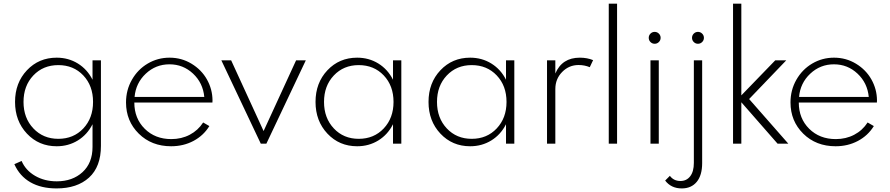

<svg xmlns="http://www.w3.org/2000/svg" viewBox="-20 -802 4971 1072"><path d="M295.9 250Q209.5 250 149.7 215.6Q89.8 181.2 60.1 114.7L100.6 96.7Q123 148.9 175.8 179.7Q228.5 210.4 296.9 210.4Q384.8 210.4 440.7 159.2Q496.6 107.9 496.6 18.6V-108.4Q467.3 -50.3 414.6 -17.8Q361.8 14.6 296.4 14.6Q196.8 14.6 130.4 -55.9Q64 -126.5 64 -232.9Q64 -339.4 130.4 -409.7Q196.8 -480 296.4 -480Q361.8 -480 414.6 -447.5Q467.3 -415 496.6 -356.9V-465.3H543.5V12.7Q543.5 128.9 477.1 189.5Q410.6 250 295.9 250ZM305.7 -26.9Q390.6 -26.9 445.1 -84.7Q499.5 -142.6 499.5 -232.9Q499.5 -323.2 445.1 -380.9Q390.6 -438.5 305.7 -438.5Q220.7 -438.5 166 -380.6Q111.3 -322.8 111.3 -232.9Q111.3 -143.1 166.3 -85Q221.2 -26.9 305.7 -26.9Z M683.6 -230Q683.6 -299.3 716.6 -356.9Q749.5 -414.6 805.2 -447.3Q860.8 -480 926.8 -480Q993.7 -480 1049.3 -446.3Q1105 -412.6 1135.5 -358.2Q1166 -303.7 1166.5 -241.7Q1166.5 -233.4 1166 -229.5H730Q730 -140.6 788.1 -83Q846.2 -25.4 936.5 -25.4Q993.2 -25.4 1039.3 -49.6Q1085.4 -73.7 1114.3 -118.2L1148.9 -98.1Q1116.2 -44.9 1060.1 -15.1Q1003.9 14.6 935.5 14.6Q826.2 14.6 754.9 -55.7Q683.6 -126 683.6 -230ZM926.3 -442.9Q849.6 -442.9 793.9 -390.6Q738.3 -338.4 731.4 -260.7H1120.6Q1113.3 -338.9 1057.9 -390.9Q1002.4 -442.9 926.3 -442.9Z M1215.8 -465.3H1270.5L1451.7 -70.3L1633.3 -465.3H1687.5L1467.3 0H1436Z M1974.1 14.6Q1874.5 14.6 1808.1 -55.9Q1741.7 -126.5 1741.7 -232.9Q1741.7 -339.4 1808.1 -409.7Q1874.5 -480 1974.1 -480Q2039.6 -480 2092.3 -447.5Q2145 -415 2174.3 -356.9V-465.3H2220.7V0H2174.3V-108.4Q2145 -50.3 2092.3 -17.8Q2039.6 14.6 1974.1 14.6ZM1982.9 -26.9Q2067.9 -26.9 2122.6 -85Q2177.2 -143.1 2177.2 -232.9Q2177.2 -323.2 2122.6 -380.9Q2067.9 -438.5 1982.9 -438.5Q1898.4 -438.5 1843.8 -380.6Q1789.1 -322.8 1789.1 -232.9Q1789.1 -143.1 1843.8 -85Q1898.4 -26.9 1982.9 -26.9Z M2605 14.6Q2505.4 14.6 2439 -55.9Q2372.6 -126.5 2372.6 -232.9Q2372.6 -339.4 2439 -409.7Q2505.4 -480 2605 -480Q2670.4 -480 2723.1 -447.5Q2775.9 -415 2805.2 -356.9V-465.3H2851.6V0H2805.2V-108.4Q2775.9 -50.3 2723.1 -17.8Q2670.4 14.6 2605 14.6ZM2613.8 -26.9Q2698.7 -26.9 2753.4 -85Q2808.1 -143.1 2808.1 -232.9Q2808.1 -323.2 2753.4 -380.9Q2698.7 -438.5 2613.8 -438.5Q2529.3 -438.5 2474.6 -380.6Q2419.9 -322.8 2419.9 -232.9Q2419.9 -143.1 2474.6 -85Q2529.3 -26.9 2613.8 -26.9Z M3034.2 0V-465.3H3080.6V-391.6Q3118.2 -480 3217.3 -480Q3258.3 -480 3291.5 -466.3L3272.9 -426.8Q3243.7 -439 3210.4 -439Q3156.7 -439 3118.7 -400.1Q3080.6 -361.3 3080.6 -304.7V0Z M3425.3 0H3378.9V-781.7H3425.3Z M3658.2 0H3611.8V-465.3H3658.2ZM3611.8 -567.4Q3602.1 -577.1 3602.1 -590.8Q3602.1 -604.5 3611.8 -614.3Q3621.6 -624 3635.3 -624Q3648.9 -624 3658.7 -614.3Q3668.5 -604.5 3668.5 -590.8Q3668.5 -577.1 3658.7 -567.4Q3648.9 -557.6 3635.3 -557.6Q3621.6 -557.6 3611.8 -567.4Z M3786.6 250Q3727.1 250 3693.8 206.1L3720.2 179.7Q3741.2 208.5 3779.3 208.5Q3813.5 208.5 3833.7 182.1Q3854 155.8 3854 107.4V-465.3H3900.4V108.4Q3900.4 176.8 3870.1 213.4Q3839.8 250 3786.6 250ZM3900.4 -567.4Q3890.6 -557.6 3877 -557.6Q3863.3 -557.6 3853.5 -567.4Q3843.8 -577.1 3843.8 -590.8Q3843.8 -604.5 3853.5 -614.3Q3863.3 -624 3877 -624Q3890.6 -624 3900.4 -614.3Q3910.2 -604.5 3910.2 -590.8Q3910.2 -577.1 3900.4 -567.4Z M4072.8 -781.7H4119.1V-269.5L4308.6 -465.3H4370.1L4162.6 -249L4381.3 0H4321.3L4119.1 -231V0H4072.8Z M4393.6 -230Q4393.6 -299.3 4426.5 -356.9Q4459.5 -414.6 4515.1 -447.3Q4570.8 -480 4636.7 -480Q4703.6 -480 4759.3 -446.3Q4814.9 -412.6 4845.5 -358.2Q4876 -303.7 4876.5 -241.7Q4876.5 -233.4 4876 -229.5H4439.9Q4439.9 -140.6 4498 -83Q4556.2 -25.4 4646.5 -25.4Q4703.1 -25.4 4749.3 -49.6Q4795.4 -73.7 4824.2 -118.2L4858.9 -98.1Q4826.2 -44.9 4770 -15.1Q4713.9 14.6 4645.5 14.6Q4536.1 14.6 4464.8 -55.7Q4393.6 -126 4393.6 -230ZM4636.2 -442.9Q4559.6 -442.9 4503.9 -390.6Q4448.2 -338.4 4441.4 -260.7H4830.6Q4823.2 -338.9 4767.8 -390.9Q4712.4 -442.9 4636.2 -442.9Z"/></svg>

Font: Spartan MB Light
Style: Regular
Weight: 300
Designer: Matt Bailey, Mirko Velimirovic
Foundry: Matt Bailey
Version: Version 1.005